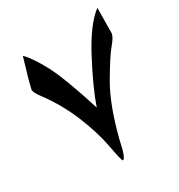

<svg xmlns="http://www.w3.org/2000/svg" viewBox="-152 -725 771 829"><g transform="rotate(-30 233.0 -310.5)"><path d="M452.6 -497.1Q451.2 -479.5 424.3 -448Q397.5 -416.5 344 -325Q290.5 -233.4 252 -81.1Q234.9 2.9 220.2 2.9Q215.3 2.9 200.9 -75.4Q186.5 -153.8 149.2 -244.9Q111.8 -335.9 51.8 -416Q30.8 -444.3 30.8 -457Q38.6 -495.1 71.8 -604Q102.5 -574.2 141.4 -501.7Q180.2 -429.2 236.3 -251Q265.1 -334.5 329.1 -455.8Q393.1 -577.1 454.1 -622.6Z"/></g></svg>

Font: IranNastaliq
Style: Regular
Weight: 400
Designer: Hossein Zahedi
Version: Version 1.5